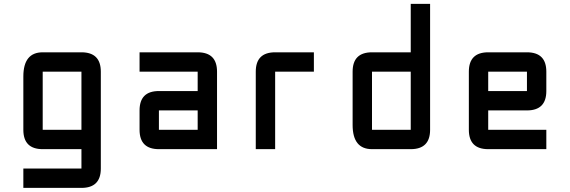

<svg xmlns="http://www.w3.org/2000/svg" viewBox="-20 -752 2872 968"><path d="M390.6 195.3H97.7V97.7H390.6V0H195.3Q97.7 0 97.7 -97.7V-366.2Q97.7 -488.3 195.3 -488.3H390.6Q488.3 -488.3 488.3 -390.6V97.7Q488.3 195.3 390.6 195.3ZM195.3 -97.7H390.6V-390.6H195.3Z M1074.2 0H781.2Q683.6 0 683.6 -97.7V-195.3Q683.6 -293 781.2 -293H976.6V-390.6H683.6V-488.3H976.6Q1074.2 -488.3 1074.2 -390.6ZM781.2 -97.7H976.6V-195.3H781.2Z M1367.2 -488.3H1562.5V-390.6H1367.2V0H1269.5V-390.6Q1269.5 -488.3 1367.2 -488.3Z M2148.4 -97.7Q2148.4 0 2050.8 0H1855.5Q1757.8 0 1757.8 -122.1V-390.6Q1757.8 -488.3 1855.5 -488.3H2050.8V-732.4H2148.4ZM1855.5 -97.7H2050.8V-390.6H1855.5Z M2441.4 -488.3H2636.7Q2734.4 -488.3 2734.4 -390.6V-293Q2734.4 -195.3 2636.7 -195.3H2441.4V-97.7H2734.4V0H2441.4Q2343.8 0 2343.8 -97.7V-390.6Q2343.8 -488.3 2441.4 -488.3ZM2636.7 -390.6H2441.4V-293H2636.7Z"/></svg>

Font: BabelStone Zanabazar
Style: Regular
Weight: 400
Designer: Andrew West
Foundry: Andrew West
Version: Version 10.002;August 6, 2021